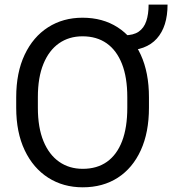

<svg xmlns="http://www.w3.org/2000/svg" viewBox="-20 -797 742 827"><path d="M620.1 -777.3H701.7Q701.7 -682.6 655.5 -630.9Q609.4 -579.1 516.1 -579.1V-645Q554.7 -645 577.4 -660.6Q600.1 -676.3 610.1 -706.1Q620.1 -735.8 620.1 -777.3ZM621.6 -377.9V-333Q621.6 -226.6 586.4 -149.7Q551.3 -72.8 487.3 -31.5Q423.3 9.8 336.4 9.8Q252.4 9.8 187.7 -31.5Q123 -72.8 86.4 -149.7Q49.8 -226.6 49.8 -333V-377.9Q49.8 -484.4 86.2 -561.3Q122.6 -638.2 187 -679.4Q251.5 -720.7 335.4 -720.7Q422.4 -720.7 486.6 -679.4Q550.8 -638.2 586.2 -561.3Q621.6 -484.4 621.6 -377.9ZM528.3 -333V-378.9Q528.3 -463.4 505.4 -521.7Q482.4 -580.1 439.5 -610.4Q396.5 -640.6 335.4 -640.6Q277.3 -640.6 234.1 -610.4Q190.9 -580.1 167 -521.7Q143.1 -463.4 143.1 -378.9V-333Q143.1 -247.6 167.2 -189Q191.4 -130.4 234.9 -100.1Q278.3 -69.8 336.4 -69.8Q397.9 -69.8 440.7 -100.1Q483.4 -130.4 505.9 -189Q528.3 -247.6 528.3 -333Z"/></svg>

Font: Vazirmatn
Style: Regular
Weight: 400
Designer: Saber Rastikerdar
Foundry: Saber Rastikerdar
Version: Version 33.003;September 2, 2022;FontCreator 14.0.0.2862 64-